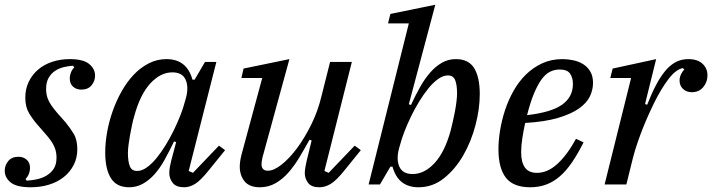

<svg xmlns="http://www.w3.org/2000/svg" viewBox="-21 -780 3012 812"><path d="M109 12Q49 12 24 -8.5Q-1 -29 -1 -58Q-1 -81 14 -99Q29 -117 57 -117Q78 -117 92 -104.5Q106 -92 106 -69Q106 -57 101 -44.5Q96 -32 87 -23L92 -16Q112 -17 134 -21.5Q156 -26 175 -37Q194 -48 206 -66Q218 -84 218 -113Q218 -135 211.5 -152.5Q205 -170 193.5 -186Q182 -202 167.5 -218Q153 -234 137 -253Q117 -276 101.5 -302Q86 -328 86 -367Q86 -404 100.5 -434Q115 -464 140 -485.5Q165 -507 199.5 -518.5Q234 -530 274 -530Q331 -530 356 -509.5Q381 -489 381 -460Q381 -437 366 -419Q351 -401 323 -401Q302 -401 288 -413.5Q274 -426 274 -449Q274 -461 279 -473.5Q284 -486 293 -495L288 -502Q269 -501 248.5 -496Q228 -491 211.5 -480Q195 -469 184.5 -450.5Q174 -432 174 -404Q174 -382 180.5 -364.5Q187 -347 198.5 -331Q210 -315 224.5 -298.5Q239 -282 256 -263Q275 -240 290.5 -214.5Q306 -189 306 -149Q306 -112 290.5 -82Q275 -52 248.5 -31Q222 -10 186 1Q150 12 109 12Z M525 12Q472 12 448 -26.5Q424 -65 424 -135Q424 -176 432 -221Q440 -266 455.5 -310Q471 -354 493.5 -394Q516 -434 544.5 -464Q573 -494 608 -512Q643 -530 683 -530Q769 -530 793 -443H802L846 -518H894L777 -57L795 -49L905 -164L931 -145L863 -61Q828 -17 804.5 -2.5Q781 12 758 12Q724 12 709.5 -6.5Q695 -25 695 -48Q695 -60 697.5 -74.5Q700 -89 703 -100L724 -179L715 -182Q695 -140 675 -104Q655 -68 632 -42.5Q609 -17 582.5 -2.5Q556 12 525 12ZM559 -57Q579 -57 600 -72Q621 -87 641 -111.5Q661 -136 680 -167Q699 -198 714.5 -230Q730 -262 742 -292.5Q754 -323 760 -347L765 -364Q778 -412 764 -443Q750 -474 708 -474Q658 -474 615 -427.5Q572 -381 547 -290Q542 -273 537.5 -252Q533 -231 529 -209Q525 -187 522.5 -167Q520 -147 520 -133Q520 -97 528 -77Q536 -57 559 -57Z M1078 12Q1034 12 1013.5 -13Q993 -38 993 -76Q993 -99 1002 -132L1088 -450H1000L1009 -490L1203 -530L1089 -114Q1087 -105 1086 -98Q1085 -91 1085 -86Q1085 -58 1112 -58Q1137 -58 1170 -84Q1203 -110 1235 -153Q1267 -196 1295 -252.5Q1323 -309 1338 -371L1375 -518H1467L1351 -57L1369 -49L1479 -164L1505 -145L1437 -61Q1402 -17 1378 -2.5Q1354 12 1330 12Q1296 12 1282 -6.5Q1268 -25 1268 -48Q1268 -60 1271 -75.5Q1274 -91 1276 -100L1297 -186L1288 -189Q1267 -151 1245.5 -115Q1224 -79 1199 -50.5Q1174 -22 1144 -5Q1114 12 1078 12Z M1749 12Q1663 12 1639 -75H1630L1586 0H1538L1708 -681H1620L1630 -721L1820 -760L1708 -339L1717 -336Q1736 -377 1756 -412.5Q1776 -448 1799 -474Q1822 -500 1848.5 -515Q1875 -530 1907 -530Q1961 -530 1984.5 -491.5Q2008 -453 2008 -382Q2008 -320 1990 -251Q1972 -182 1938.5 -123.5Q1905 -65 1857 -26.5Q1809 12 1749 12ZM1724 -44Q1774 -44 1817 -90.5Q1860 -137 1885 -228Q1889 -244 1894 -265.5Q1899 -287 1903 -308.5Q1907 -330 1909.5 -350.5Q1912 -371 1912 -385Q1912 -421 1904 -441Q1896 -461 1873 -461Q1853 -461 1832 -446Q1811 -431 1791 -406.5Q1771 -382 1752 -351Q1733 -320 1717.5 -288Q1702 -256 1690 -225Q1678 -194 1672 -171L1667 -154Q1654 -106 1668 -75Q1682 -44 1724 -44Z M2221 12Q2150 12 2118.5 -28.5Q2087 -69 2087 -149Q2087 -186 2094 -229Q2101 -272 2115 -314.5Q2129 -357 2151 -396Q2173 -435 2203 -464.5Q2233 -494 2271.5 -512Q2310 -530 2358 -530Q2381 -530 2404 -525Q2427 -520 2445.5 -508.5Q2464 -497 2475.5 -477.5Q2487 -458 2487 -429Q2487 -401 2474 -373Q2461 -345 2428 -321.5Q2395 -298 2339.5 -281.5Q2284 -265 2200 -260Q2193 -228 2188 -195.5Q2183 -163 2183 -136Q2183 -94 2199 -71.5Q2215 -49 2250 -49Q2295 -49 2336.5 -87Q2378 -125 2415 -193L2447 -178Q2423 -130 2398.5 -94Q2374 -58 2347 -34.5Q2320 -11 2289 0.5Q2258 12 2221 12ZM2208 -293Q2311 -305 2356.5 -337.5Q2402 -370 2402 -425Q2402 -451 2390 -468.5Q2378 -486 2346 -486Q2324 -486 2305 -476.5Q2286 -467 2269.5 -444.5Q2253 -422 2237.5 -385Q2222 -348 2208 -293Z M2648 -450H2560L2570 -490L2754 -530L2707 -340L2716 -337Q2734 -383 2752.5 -418.5Q2771 -454 2791.5 -479Q2812 -504 2836 -517Q2860 -530 2890 -530Q2929 -530 2950 -510.5Q2971 -491 2971 -461Q2971 -433 2953 -411.5Q2935 -390 2905 -390Q2882 -390 2867.5 -404Q2853 -418 2853 -439Q2853 -453 2859 -465.5Q2865 -478 2873 -486L2867 -492Q2838 -487 2806.5 -446Q2775 -405 2744 -342Q2736 -326 2724 -299.5Q2712 -273 2699.5 -242Q2687 -211 2675.5 -177.5Q2664 -144 2656 -113L2628 0H2536Z"/></svg>

Font: IBM Plex Serif Text
Style: Italic
Weight: 450
Italic angle: -14°
Designer: Mike Abbink, Paul van der Laan, Pieter van Rosmalen
Foundry: Bold Monday
Version: Version 3.001